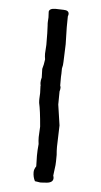

<svg xmlns="http://www.w3.org/2000/svg" viewBox="-49 -660 371 703"><g transform="rotate(5 136.5 -309.0)"><path d="M128.9 10.3Q124 10.3 118.2 9Q112.3 7.8 106.4 7.3Q98.6 -7.3 98.6 -25.4Q98.6 -36.1 106.4 -47.4Q105.5 -64.5 105.5 -86.4Q105.5 -105.5 107.9 -129.4Q106 -141.1 106 -154.8L107.9 -193.4Q103 -253.4 96.7 -279.8Q96.2 -282.2 96.2 -288.1V-294.9Q97.2 -305.7 97.2 -315.9L96.2 -341.8Q96.2 -342.8 96.7 -343.3Q95.2 -348.6 95.2 -354.5Q95.2 -363.3 98.1 -373Q97.2 -386.7 97.2 -404.8Q102.1 -420.4 104.5 -440.4Q102.5 -450.2 102.5 -461.4L104.5 -493.7Q104.5 -543 103 -564.5Q102.5 -566.9 102.5 -571.8V-577.1Q103.5 -585.9 103.5 -594.2L102.5 -615.7Q104.5 -627.9 127 -627.9L155.8 -627Q175.8 -627 175.8 -613.3Q175.8 -609.9 173.8 -604.5L173.3 -564.5L174.8 -502L172.4 -437Q172.4 -424.8 168.9 -412.6Q168.9 -389.2 168 -381.3V-349.6Q169.9 -345.2 169.9 -341.8Q169.9 -335.9 167.5 -328.1L167 -279.8L178.2 -204.1L175.8 -125Q175.8 -110.4 177.2 -95.7Q177.2 -67.4 176.3 -58.1L171.4 -19Q173.3 -13.7 173.3 -9.8Q173.3 9.3 141.6 9.3Z"/></g></svg>

Font: Kurland
Style: Regular
Weight: 400
Designer: GGBot
Version: 0.22